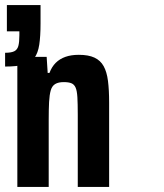

<svg xmlns="http://www.w3.org/2000/svg" viewBox="-20 -733 644 753"><path d="M48 0V-510H163L167 -447H174Q183 -471 198.5 -486.5Q214 -502 236.5 -510Q259 -518 289 -518Q327 -518 350.5 -507Q374 -496 386.5 -473.5Q399 -451 403.5 -415.5Q408 -380 408 -331V0H285V-283Q285 -326 283.5 -351.5Q282 -377 276.5 -389.5Q271 -402 260 -406.5Q249 -411 230 -411Q209 -411 196.5 -403.5Q184 -396 179 -378.5Q174 -361 172.5 -333Q171 -305 171 -263V0ZM0 -472V-526Q24 -526 36 -532Q48 -538 52 -553Q56 -568 56 -595V-610H7V-713H139V-641Q139 -591 134 -558Q129 -525 115 -506Q101 -487 73.5 -479.5Q46 -472 0 -472Z"/></svg>

Font: Saira Condensed
Style: Bold
Weight: 700
Width: 3
Designer: Hector Gatti with collaboration of the Omnibus-Type team
Foundry: Omnibus-Type
Version: Version 1.101